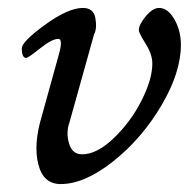

<svg xmlns="http://www.w3.org/2000/svg" viewBox="-20 -450 494 484"><path d="M133 14Q89 14 76.5 -36Q64 -86 85 -156L129 -315Q139 -352 127 -352Q111 -352 81 -328Q51 -304 46 -304Q35 -304 35 -328Q35 -345 93.5 -387.5Q152 -430 189 -430Q216 -430 220.5 -404Q225 -378 217 -363L155 -141Q146 -116 154 -88.5Q162 -61 187 -61Q224 -61 266.5 -101.5Q309 -142 336.5 -196Q364 -250 364 -290Q364 -313 347 -340Q330 -367 330 -374Q330 -388 347.5 -409Q365 -430 381 -430Q403 -430 419.5 -401.5Q436 -373 436 -337Q436 -267 386.5 -183.5Q337 -100 265 -43Q193 14 133 14Z"/></svg>

Font: EB Garamond 08
Style: Italic
Weight: 400
Italic angle: -14°
Version: Version 0.016